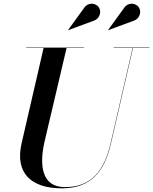

<svg xmlns="http://www.w3.org/2000/svg" viewBox="-20 -1009 832 1044"><path d="M706.5 -896C738.5 -905.5 751 -944 735.5 -968.5C721.5 -990.5 680 -1001 655.5 -967L568 -846L568.5 -845ZM489 -896C521 -905.5 533.5 -944 518 -968.5C504 -990.5 462.5 -1001 438 -967L350.5 -846L351 -845ZM122.5 -750V-748H217L97.5 -230C59.5 -66 152 15 315 15C473 15 547.5 -73 583.5 -230L703 -748H792.5V-750H597.5V-748H701L581.5 -230C546 -77 474.5 8.5 333 8.5C204 8.5 193.5 -115 222.5 -240L342 -748H437.5V-750Z"/></svg>

Font: Bodoni* 96pt Medium
Style: Italic
Weight: 500
Italic angle: -13°
Version: Version 2.3